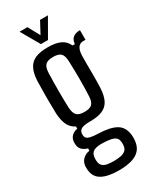

<svg xmlns="http://www.w3.org/2000/svg" viewBox="-233 -818 847 1045"><g transform="rotate(-30 190.5 -295.0)"><path d="M183 167.5Q116 167.5 78.2 147.2Q40.5 127 36 82Q36 77.5 35.2 71.2Q34.5 65 35 58Q37 30 54.5 13.8Q72 -2.5 96.5 -6V-20.5Q74 -27 61.5 -39.8Q49 -52.5 47.5 -72.5Q47 -77 47 -81.5Q47 -86 47.5 -91Q49 -112 63.8 -126Q78.5 -140 99 -142.5V-157Q71 -170.5 57.2 -198.5Q43.5 -226.5 41 -271Q40.5 -301.5 40 -325.8Q39.5 -350 39.5 -372Q39.5 -394 40 -419.2Q40.5 -444.5 41 -477.5Q43.5 -523 57.8 -551.8Q72 -580.5 101.8 -593.8Q131.5 -607 180.5 -607Q231 -607 260.2 -593Q289.5 -579 303.5 -548H318Q320 -574.5 335.8 -587.2Q351.5 -600 380 -600V-539.5H364Q344.5 -539.5 333 -523.2Q321.5 -507 320.5 -473L320 -420.5Q320.5 -400.5 320.5 -382.8Q320.5 -365 320.5 -348Q320.5 -331 320.2 -312.5Q320 -294 319 -271Q316.5 -224.5 302 -196Q287.5 -167.5 258 -154.8Q228.5 -142 180 -142Q141 -142.5 124.2 -133.2Q107.5 -124 107.5 -103.5V-98.5Q108 -85.5 114.8 -78.2Q121.5 -71 138 -67.2Q154.5 -63.5 184 -62.5Q258 -60.5 296 -38.5Q334 -16.5 339 37.5Q339.5 44.5 339.5 51.5Q339.5 58.5 339 67Q336 104.5 316.5 126.5Q297 148.5 262.8 158Q228.5 167.5 183 167.5ZM184.5 109.5Q210 109.5 229 105.5Q248 101.5 259 91.2Q270 81 271.5 62.5Q272.5 56 272.2 50.8Q272 45.5 271.5 39.5Q269.5 20.5 258.5 11.5Q247.5 2.5 228.8 -1Q210 -4.5 184.5 -5.5Q146.5 -7.5 125.5 2.2Q104.5 12 102 40.5Q101.5 45.5 101.5 51.5Q101.5 57.5 102 62.5Q103.5 82 113.8 92.2Q124 102.5 141.8 106Q159.5 109.5 184.5 109.5ZM180 -202Q214 -202 227.8 -215.8Q241.5 -229.5 243 -262.5Q244 -287 244.8 -314.8Q245.5 -342.5 245.5 -371.8Q245.5 -401 244.8 -430.2Q244 -459.5 243 -486Q241.5 -520 227.5 -533.5Q213.5 -547 180 -547Q146.5 -547 132 -533.5Q117.5 -520 116 -485.5Q115 -456 114.5 -426.8Q114 -397.5 114 -369.2Q114 -341 114.5 -314.5Q115 -288 116 -263.5Q118 -230.5 132 -216.2Q146 -202 180 -202ZM158 -640.5 91 -757H140.5L180.5 -683.5L220 -757H269.5L202.5 -640.5Z"/></g></svg>

Font: Big Shoulders Display Thin Medium
Style: Regular
Weight: 500
Version: Version 2.002